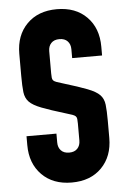

<svg xmlns="http://www.w3.org/2000/svg" viewBox="-55 -806 575 863"><g transform="rotate(-5 232.5 -375.0)"><path d="M234 16Q149.5 16 99.2 -35Q49 -86 49 -169V-209H184V-169Q184 -146.5 197 -132.8Q210 -119 234 -119Q258 -119 271 -132.8Q284 -146.5 284 -169V-246Q284 -259 283 -266.5Q282 -274 277.8 -278.5Q273.5 -283 263.2 -286.8Q253 -290.5 234 -296Q164.5 -317 126.5 -331.8Q88.5 -346.5 72 -363.5Q55.5 -380.5 52.2 -407.8Q49 -435 49 -481V-581Q49 -664.5 99.2 -715.2Q149.5 -766 234 -766Q319 -766 369 -715.2Q419 -664.5 419 -581V-541H284V-581Q284 -603.5 271 -617.2Q258 -631 234 -631Q210 -631 197 -617.2Q184 -603.5 184 -581V-481Q184 -468 185 -460.5Q186 -453 190.2 -448.5Q194.5 -444 205 -440.2Q215.5 -436.5 234 -431Q303.5 -410 341.5 -395.2Q379.5 -380.5 396 -363.5Q412.5 -346.5 415.8 -319.2Q419 -292 419 -246V-169Q419 -86 369 -35Q319 16 234 16Z"/></g></svg>

Font: Mohave Light
Style: Regular
Weight: 300
Designer: Gumpita Rahayu
Foundry: Tokotype
Version: Version 2.003